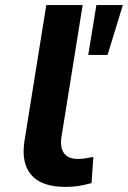

<svg xmlns="http://www.w3.org/2000/svg" viewBox="-20 -725 503 755"><path d="M238 10Q144 10 103.5 -36.5Q63 -83 76 -169L162 -705H305L221 -182Q218 -157 223.5 -139Q229 -121 244.5 -110.5Q260 -100 285 -100Q302 -100 317.5 -102.5Q333 -105 347 -108L340 -5Q314 2 290.5 6Q267 10 238 10ZM327 -509 359 -705H463L403 -509Z"/></svg>

Font: Nunito Sans 7pt SemiExpanded
Style: Bold Italic
Weight: 700
Width: 6
Italic angle: -9°
Designer: Vernon Adams
Foundry: Vernon Adams
Version: Version 3.101;gftools[0.9.27]